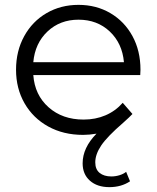

<svg xmlns="http://www.w3.org/2000/svg" viewBox="-20 -550 644 790"><path d="M557 -241H117Q123 -159 180 -108.5Q237 -58 324 -58Q373 -58 414 -75.5Q455 -93 485 -127L525 -81Q515 -70 487 -45Q421 12 396.5 48.5Q372 85 372 118Q372 147 390 161.5Q408 176 438 176Q455 176 471.5 171Q488 166 499 157L515 196Q479 220 430 220Q380 220 350 193.5Q320 167 320 122Q320 58 377 0Q347 5 322 5Q241 5 178.5 -29.5Q116 -64 81 -125Q46 -186 46 -263Q46 -340 79.5 -401Q113 -462 171.5 -496Q230 -530 303 -530Q376 -530 434 -496Q492 -462 525 -401.5Q558 -341 558 -263ZM117 -294H490Q483 -372 431.5 -420.5Q380 -469 303 -469Q227 -469 175.5 -420.5Q124 -372 117 -294Z"/></svg>

Font: Idrija
Style: Regular
Weight: 400
Designer: Julieta Ulanovsky
Foundry: Julieta Ulanovsky
Version: Version 7.200